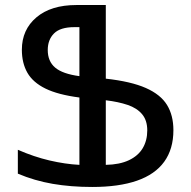

<svg xmlns="http://www.w3.org/2000/svg" viewBox="-20 -734 762 764"><path d="M347 10Q262 10 189.5 -2.5Q117 -15 51 -43V-138Q115 -110 177 -95.5Q239 -81 296 -78V-346Q211 -357 161 -381.5Q111 -406 89 -444.5Q67 -483 67 -536Q67 -616 125 -665Q183 -714 284 -714H401V-421Q501 -410 560 -384Q619 -358 644.5 -316.5Q670 -275 670 -216Q670 -141 633.5 -90.5Q597 -40 525 -15Q453 10 347 10ZM401 -78Q456 -79 493 -96.5Q530 -114 548 -144.5Q566 -175 566 -215Q566 -255 545.5 -279.5Q525 -304 488 -316.5Q451 -329 401 -335ZM296 -431V-626H276Q220 -626 195 -601Q170 -576 170 -535Q170 -490 199.5 -465Q229 -440 296 -431Z"/></svg>

Font: Noto Sans Armenian Medium
Style: Regular
Weight: 500
Designer: Monotype Design Team
Foundry: Monotype Imaging Inc.
Version: Version 2.007